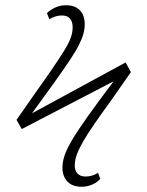

<svg xmlns="http://www.w3.org/2000/svg" viewBox="-20 -621 562 732"><path d="M291 91Q267 91 251 82Q235 73 226.5 56.5Q218 40 218 19Q218 -3 226 -27.5Q234 -52 255 -87.5Q276 -123 314 -176.5Q352 -230 413 -311L63 -129L43 -164L117 -270Q155 -323 181.5 -362Q208 -401 225 -428.5Q242 -456 249.5 -476.5Q257 -497 257 -517Q257 -538 247 -550Q237 -562 216 -562Q204 -562 193.5 -559Q183 -556 168 -548L159 -571Q171 -583 190 -592Q209 -601 231 -601Q256 -601 271.5 -592Q287 -583 295 -567Q303 -551 303 -529Q303 -511 298 -492.5Q293 -474 281 -450Q269 -426 246 -391.5Q223 -357 188 -308Q153 -259 102 -189L459 -383L479 -346L405 -240Q367 -188 340.5 -149.5Q314 -111 297.5 -82.5Q281 -54 273 -32Q265 -10 265 10Q265 29 275.5 40.5Q286 52 306 52Q318 52 329 49Q340 46 354 38L362 61Q351 74 332 82.5Q313 91 291 91Z"/></svg>

Font: Literata 18pt ExtraLight
Style: Italic
Weight: 250
Italic angle: -2°
Designer: Latin by Veronika Burian and Jose Scaglione. Greek by Irene Vlachou. Cyrillic by Vera Evstafieva
Foundry: TypeTogether
Version: Version 3.103;gftools[0.9.29]